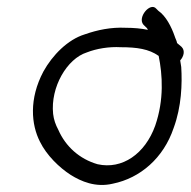

<svg xmlns="http://www.w3.org/2000/svg" viewBox="-20 -547 549 553"><path d="M95 -139C114 -100 151 -64 184 -43C213 -25 255 -6 305 -18C384 -34 451 -92 480 -178C503 -240 505 -306 502 -354L499 -373C509 -384 514 -401 503 -412L490 -423C489 -430 485 -436 483 -443C474 -469 458 -501 436 -516L430 -522C413 -542 375 -497 393 -476L401 -468C403 -467 404 -465 406 -461C387 -465 365 -467 342 -467C300 -469 261 -461 224 -448C175 -433 131 -388 105 -341C63 -262 70 -188 95 -139ZM230 -396C258 -407 294 -413 328 -411C374 -411 409 -406 437 -386C448 -332 453 -260 427 -185C398 -104 332 -58 261 -74C209 -89 169 -125 148 -173C140 -188 135 -202 133 -219C125 -296 173 -378 230 -396Z"/></svg>

Font: Stray Cat
Style: BdCnObl
Weight: 700
Version: Version 1.0